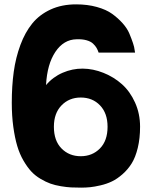

<svg xmlns="http://www.w3.org/2000/svg" viewBox="-20 -845 695 880"><path d="M191 -455Q222 -492 267 -511.5Q312 -531 359.5 -530.5Q407 -530 454.5 -511Q502 -492 539 -459Q576 -426 599 -375Q622 -324 622 -264Q622 -211 611.5 -167.5Q601 -124 583.5 -96Q566 -68 541.5 -46.5Q517 -25 493 -13.5Q469 -2 441 4.5Q413 11 393 13Q373 15 352 15Q326 15 306 14Q286 13 259 8.5Q232 4 211 -3.5Q190 -11 165.5 -25.5Q141 -40 123 -59.5Q105 -79 87.5 -109Q70 -139 59 -176Q48 -213 41 -263.5Q34 -314 34 -374Q34 -451 43 -516Q52 -581 73.5 -639Q95 -697 128 -737.5Q161 -778 212 -801.5Q263 -825 329 -825Q381 -825 424 -813Q467 -801 494 -781.5Q521 -762 542 -738.5Q563 -715 573 -691Q583 -667 589.5 -647.5Q596 -628 597 -616L599 -604H432Q428 -616 422.5 -625.5Q417 -635 406.5 -645Q396 -655 376.5 -660.5Q357 -666 331 -665Q272 -664 234 -607.5Q196 -551 191 -455ZM473 -264Q473 -326 438.5 -362Q404 -398 350 -398Q297 -398 262 -362Q227 -326 227 -264Q227 -200 262 -164.5Q297 -129 350 -129Q403 -129 438 -164.5Q473 -200 473 -264Z"/></svg>

Font: Neutral Face
Style: Bold
Weight: 700
Designer: Vadym Aksieiev
Version: Version 1.039;Fontself Maker 3.5.7